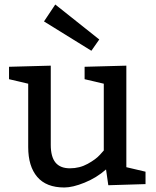

<svg xmlns="http://www.w3.org/2000/svg" viewBox="-20 -821 690 851"><path d="M540 -530V-80L625 -60V-5L460 0L450 -70Q408 -33 355 -11.5Q302 10 265 10Q185 10 145 -37Q105 -84 105 -169V-450L20 -470V-525L205 -530V-179Q205 -126 226 -100.5Q247 -75 290 -75Q333 -75 369 -95Q405 -115 422 -134L440 -154V-450L355 -470V-525ZM385 -596 175 -726 225 -801 420 -646Z"/></svg>

Font: Bitter
Style: Regular
Weight: 400
Designer: Sol Matas
Foundry: Sol Matas
Version: Version 1.001